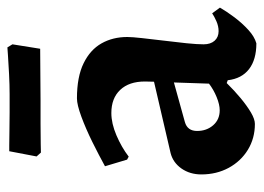

<svg xmlns="http://www.w3.org/2000/svg" viewBox="-117 -584 713 519"><g transform="rotate(-90 239.5 -324.5)"><path d="M381.9 12Q337.9 12 312.2 -7.8Q286.5 -27.6 282.1 -65.4L274.5 -68.2Q254.5 -47.8 233.7 -30.5Q212.9 -13.3 194.8 -2.6Q176.7 8 164 8Q125.2 8 94.2 -10.9Q63.2 -29.9 45.3 -62.8Q27.5 -95.8 27.5 -136.7Q27.5 -167.6 43.5 -190.5Q59.6 -213.4 85.4 -219.9L278.1 -264.7L278.7 -289.3Q278.7 -332.1 256.1 -356Q233.6 -380 193.4 -380Q165.4 -380 133.3 -366.3Q101.1 -352.6 75.6 -333.1L67.5 -337.5L49.6 -397.2Q79.2 -413.5 115.3 -431.4Q151.4 -449.2 183.7 -461.1Q216.1 -473 232.9 -473Q291.4 -473 328 -455Q364.6 -437.1 381.8 -406.5Q399 -376 399 -336.8Q399 -324.3 396 -297.1Q393.1 -269.9 389.1 -237.7Q385.1 -205.6 382.1 -176.7Q379.2 -147.7 379.2 -130.7Q379.2 -111.9 388.8 -101Q398.5 -90.1 414.8 -90.1Q428.2 -90.1 441.8 -96.1Q455.4 -102.2 463 -107.5L478.4 -86.5Q468.1 -68.5 452.2 -47.3Q436.2 -26.1 418.1 -9.6Q400 6.9 381.9 12ZM200.9 -87.1Q216.3 -87.1 236.6 -95.4Q256.9 -103.7 272.9 -116.1L276.1 -210.9L169 -181.2Q145 -174.4 145 -148.2Q145 -122.5 160.4 -104.8Q175.8 -87.1 200.9 -87.1ZM86.6 -570.4 76.1 -582.1 90.2 -656Q90.2 -656 105.7 -656Q121.2 -656 145.2 -655.5Q169.2 -655 195.7 -655Q222.2 -655 244.2 -655Q269.2 -655 298.7 -656.5Q328.3 -658 349.6 -659.5Q370.9 -661 370.9 -661L379.2 -647.4L367.2 -572.4L226 -571.4Q197.1 -571.4 164.2 -571.4Q131.4 -571.4 109 -570.9Q86.6 -570.4 86.6 -570.4Z"/></g></svg>

Font: Alegreya
Style: Regular
Weight: 400
Designer: Juan Pablo del Peral
Foundry: Huerta Tipografica
Version: Version 2.009